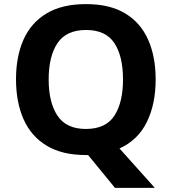

<svg xmlns="http://www.w3.org/2000/svg" viewBox="-20 -745 836 935"><path d="M738 -358Q738 -238 695 -150.5Q652 -63 562 -22L734 170H540L409 10H398Q282 10 206.5 -36Q131 -82 94.5 -165Q58 -248 58 -359Q58 -470 94.5 -552Q131 -634 206.5 -679.5Q282 -725 399 -725Q515 -725 590 -679.5Q665 -634 701.5 -551.5Q738 -469 738 -358ZM217 -358Q217 -246 260 -181.5Q303 -117 398 -117Q495 -117 537 -181.5Q579 -246 579 -358Q579 -471 537 -535Q495 -599 399 -599Q303 -599 260 -535Q217 -471 217 -358Z"/></svg>

Font: Noto Sans Gurmukhi UI
Style: Bold
Weight: 700
Designer: Jelle Bosma - Monotype Design Team
Foundry: Monotype Imaging Inc.
Version: Version 2.004; ttfautohint (v1.8.4.7-5d5b)